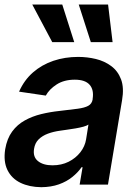

<svg xmlns="http://www.w3.org/2000/svg" viewBox="-21 -799 580 831"><path d="M157.7 11.2Q106 10.7 67.6 -7.8Q29.3 -26.4 11.2 -63.2Q-6.8 -100.1 1.5 -153.3Q9.3 -199.2 31.5 -229.5Q53.7 -259.8 86.4 -277.8Q119.1 -295.9 157.5 -305.2Q195.8 -314.5 236.3 -318.8Q285.2 -324.2 315.4 -328.4Q345.7 -332.5 361.1 -341.1Q376.5 -349.6 379.9 -368.2V-370.6Q386.2 -410.2 366.9 -432.1Q347.7 -454.1 302.7 -454.1Q256.3 -454.1 224.4 -433.6Q192.4 -413.1 177.2 -385.3L61.5 -402.3Q83.5 -452.1 121.8 -485.6Q160.2 -519 210.2 -535.9Q260.3 -552.7 317.4 -552.7Q356.4 -552.7 393.8 -543.7Q431.2 -534.7 460.2 -513.2Q489.3 -491.7 502.9 -455.6Q516.6 -419.4 507.3 -365.2L446.3 0H323.7L336.4 -75.2H332Q316.4 -52.7 292 -33Q267.6 -13.2 234.1 -1.2Q200.7 10.7 157.7 11.2ZM206.1 -83.5Q245.1 -83.5 275.9 -98.9Q306.6 -114.3 326.7 -139.9Q346.7 -165.5 351.6 -195.8L361.8 -259.8Q355 -254.9 340.1 -250.7Q325.2 -246.6 306.6 -243.4Q288.1 -240.2 270.3 -237.8Q252.4 -235.4 239.7 -233.4Q210.4 -229.5 186.3 -220.5Q162.1 -211.4 146.2 -195.8Q130.4 -180.2 126.5 -155.3Q120.6 -120.1 143.3 -101.8Q166 -83.5 206.1 -83.5ZM205.1 -616.7 118.7 -779.3H248.5L300.3 -616.7ZM372.1 -616.7 319.8 -779.3H446.8L466.3 -616.7Z"/></svg>

Font: Inter Tight SemiBold
Style: Italic
Weight: 600
Italic angle: -9.39999°
Designer: Rasmus Andersson
Foundry: rsms
Version: Version 3.004